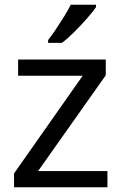

<svg xmlns="http://www.w3.org/2000/svg" viewBox="-20 -786 510 806"><path d="M431 0H39V-58L327 -468H56V-536H424V-470L140 -68H431ZM383 -756Q371 -738 346 -709.5Q321 -681 292.5 -652.5Q264 -624 240 -606H182V-618Q197 -637 214.5 -663Q232 -689 249 -716.5Q266 -744 277 -766H383Z"/></svg>

Font: Noto Sans Takri
Style: Regular
Weight: 400
Designer: Monotype Design Team
Foundry: Monotype Imaging Inc.
Version: Version 2.003; ttfautohint (v1.8.4.7-5d5b)